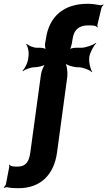

<svg xmlns="http://www.w3.org/2000/svg" viewBox="-73 -780 566 1013"><path d="M440 -635 443 -638C441 -640 439 -645 441 -649L462 -737C463 -743 470 -751 473 -754L472 -757C468 -754 458 -751 452 -753C433 -757 413 -760 389 -760C266 -760 186 -696 169 -574L165 -551C163 -540 166 -521 171 -515L174 -518C169 -524 150 -528 139 -528H122C104 -528 77 -539 68 -549L65 -546C74 -536 80 -507 78 -489L75 -465C72 -446 57 -417 46 -407L48 -404C59 -414 90 -425 108 -425C127 -425 161 -433 172 -443L169 -446C158 -436 145 -404 143 -386L87 24C81 70 65 99 21 99C5 99 -19 99 -23 88L-26 91C-25 93 -24 96 -24 99L-42 193C-44 198 -50 206 -53 209L-51 212C-48 209 -39 207 -34 208C-17 212 1 213 24 213C141 213 212 142 228 24L282 -375C285 -399 280 -439 269 -451L267 -449C277 -436 315 -425 339 -425H341C365 -425 401 -411 412 -399L414 -401C404 -414 395 -451 398 -475V-478C401 -502 421 -539 435 -552L433 -554C418 -542 379 -528 355 -528H326C315 -528 296 -524 289 -518L292 -515C299 -521 304 -540 306 -551L310 -574C316 -621 343 -646 390 -646C410 -646 434 -647 440 -635Z"/></svg>

Font: Asimov
Style: EdgeIt
Weight: 500
Designer: Google
Version: Version 2.000980: 2014